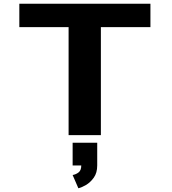

<svg xmlns="http://www.w3.org/2000/svg" viewBox="-20 -720 915 1023"><path d="M345.5 0V-575.5H83V-700H781.5V-575.5H517.5V0ZM367 161.5V40.5H498V161.5Q498 201 479.8 226.5Q461.5 252 437.8 265.8Q414 279.5 397.5 283L367 212.5Q384.5 209.5 398.8 198.5Q413 187.5 413 161.5Z"/></svg>

Font: Trispace SemiExpanded
Style: Bold
Weight: 700
Width: 6
Designer: Tyler Finck
Foundry: Etcetera Type Company
Version: Version 1.210; ttfautohint (v1.8.3)